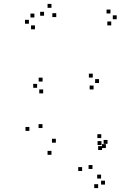

<svg xmlns="http://www.w3.org/2000/svg" viewBox="-20 -772 660 983"><path d="M502.5 -4V-24H482.5V-4ZM530.5 -35.5V-55.5H510.5V-35.5ZM498.5 -65V-85H478.5V-65ZM266 -41.5V-61.5H246V-41.5ZM197.5 -116.5V-136.5H177.5V-116.5ZM268 -684.5V-704.5H248V-684.5ZM243.5 -732V-752H223.5V-732ZM205.5 -691.5V-711.5H185.5V-691.5ZM130.5 -102V-122H110.5V-102ZM243.5 20.5V0.5H223.5V20.5ZM459 -314V-334H439V-314ZM487 -347V-367H467V-347ZM455 -375V-395H435V-375ZM198 -354.5V-374.5H178V-354.5ZM170 -322.5V-342.5H150V-322.5ZM201 -294V-314H181V-294ZM549.5 -642V-662H529.5V-642ZM577.5 -673.5V-693.5H557.5V-673.5ZM545.5 -703V-723H525.5V-703ZM156 -682.5V-702.5H136V-682.5ZM128 -650.5V-670.5H108V-650.5ZM159 -622V-642H139V-622ZM517.5 173V153H497.5V173ZM497.5 142V122H477.5V142ZM453.5 93V73H433.5V93ZM522 -14V-34H502V-14ZM499.5 -29.5V-49.5H479.5V-29.5ZM400.5 103.5V83.5H380.5V103.5ZM482.5 191V171H462.5V191Z"/></svg>

Font: Monaspace Radon Dots Var
Style: Regular
Weight: 400
Designer: Riley Cran and the Lettermatic Team
Version: Version 1.100 (Monaspace Radon Dots)